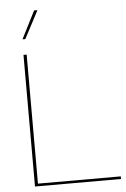

<svg xmlns="http://www.w3.org/2000/svg" viewBox="-61 -979 671 1023"><g transform="rotate(-5 274.0 -467.5)"><path d="M161 -935H179L101 -787H86ZM101 -14H544V0H84V-704H101Z"/></g></svg>

Font: Prodigy Sans Thin
Style: Regular
Weight: 100
Designer: Wei Huang
Foundry: Wei Huang
Version: Version 1.003; ttfautohint (v1.8.3)